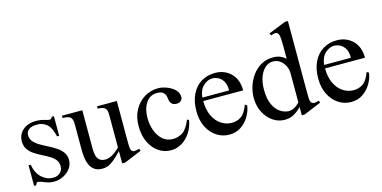

<svg xmlns="http://www.w3.org/2000/svg" viewBox="-70 -1060 2866 1440"><g transform="rotate(-15 1363.0 -340.0)"><path d="M355 -112.8Q355 -78.6 334 -49.6Q313 -20.5 278.8 -2.9Q244.6 14.6 205.1 14.6Q168.9 14.6 137.9 1Q106.9 -12.7 85 -15.6Q79.1 -15.6 74.7 -7.8Q70.3 0 67.4 6.3H51.3V-153.3H67.4Q80.1 -85.4 118.9 -50.5Q157.7 -15.6 205.1 -15.6Q241.2 -15.6 261.5 -35.4Q281.7 -55.2 281.7 -81.5Q282.7 -112.8 266.4 -134Q250 -155.3 223.4 -171.1Q196.8 -187 166.7 -201.9Q136.7 -216.8 109.9 -234.6Q83 -252.4 65.9 -277.8Q48.8 -303.2 48.8 -340.8Q48.8 -390.6 86.7 -425.5Q124.5 -460.4 194.3 -460.4Q224.6 -460.4 252.4 -451.7Q280.3 -442.9 292 -442.9Q298.8 -442.9 303.5 -445.8Q308.1 -448.7 314 -460.4H330.1V-307.6H314Q297.4 -380.4 265.6 -406.2Q233.9 -432.1 193.4 -432.1Q148.4 -432.1 127.4 -416Q106.4 -399.9 106 -374Q105 -345.2 122.3 -324Q139.6 -302.7 168 -285.9Q196.3 -269 228.5 -252.9Q260.7 -236.8 289.6 -217.8Q318.4 -198.7 336.7 -173.6Q355 -148.4 355 -112.8Z M891.1 -41.5 755.9 14.6H733.4V-81.1Q695.8 -41.5 670.2 -21Q644.5 -0.5 624 7.1Q603.5 14.6 581.5 14.6Q542.5 14.6 519.3 -2.2Q496.1 -19 484.6 -45.7Q473.1 -72.3 469.5 -102.5Q465.8 -132.8 465.8 -159.7V-359.9Q465.8 -403.3 449 -416.5Q432.1 -429.7 389.6 -429.7V-447.8H547.4V-148.4Q547.4 -122.6 552.5 -99.1Q557.6 -75.7 573.7 -60.8Q589.8 -45.9 621.6 -45.9Q641.6 -45.9 668.9 -59.1Q696.3 -72.3 733.4 -109.4V-363.8Q733.4 -404.3 716.6 -416.5Q699.7 -428.7 661.6 -429.7V-447.8H815.4V-118.7Q815.4 -78.6 822.5 -64.9Q829.6 -51.3 845.7 -51.3Q852.5 -51.3 863 -53Q873.5 -54.7 884.3 -58.6Z M1301.8 -169.9Q1293 -116.2 1265.4 -74.5Q1237.8 -32.7 1198.5 -9Q1159.2 14.6 1114.7 14.6Q1062 14.6 1018.8 -14.6Q975.6 -43.9 950 -97.4Q924.3 -150.9 924.3 -223.6Q924.3 -294.4 953.4 -347.7Q982.4 -400.9 1031 -430.7Q1079.6 -460.4 1137.7 -460.4Q1169.9 -460.4 1205.3 -447Q1240.7 -433.6 1265.6 -409.7Q1290.5 -385.7 1290.5 -353.5Q1290.5 -336.4 1279.1 -324.2Q1267.6 -312 1244.1 -312Q1234.4 -312 1222.7 -315.2Q1210.9 -318.4 1201.7 -330.6Q1192.4 -342.8 1189.9 -369.6Q1188 -396 1171.9 -412.1Q1155.8 -428.2 1122.1 -428.2Q1065.9 -428.2 1035.2 -381.8Q1004.4 -335.4 1004.4 -265.6Q1004.4 -212.9 1021.2 -166.7Q1038.1 -120.6 1070.6 -92Q1103 -63.5 1149.4 -63.5Q1191.4 -63.5 1225.3 -85.7Q1259.3 -107.9 1288.1 -177.2Z M1735.8 -173.3 1751.5 -163.6Q1745.6 -119.6 1721.4 -78.9Q1697.3 -38.1 1658 -11.7Q1618.7 14.6 1567.4 14.6Q1514.6 14.6 1470.2 -13.9Q1425.8 -42.5 1398.9 -95Q1372.1 -147.5 1372.1 -218.8Q1372.1 -294.9 1398.7 -349.1Q1425.3 -403.3 1472.2 -432.1Q1519 -460.9 1579.6 -460.9Q1653.8 -460.9 1702.6 -412.6Q1751.5 -364.3 1751.5 -279.8H1441.4Q1441.4 -212.9 1463.9 -165.3Q1486.3 -117.7 1523.7 -92.5Q1561 -67.4 1604.5 -66.4Q1647.9 -65.4 1680.7 -88.4Q1713.4 -111.3 1735.8 -173.3ZM1441.4 -306.6H1649.4Q1649.4 -356 1631.8 -381.8Q1614.3 -407.7 1591.3 -417.2Q1568.4 -426.8 1552.2 -426.8Q1513.2 -426.8 1480.2 -396Q1447.3 -365.2 1441.4 -306.6Z M2285.2 -41.5 2149.9 14.6H2127.9V-49.8Q2097.7 -18.6 2066.9 -2Q2036.1 14.6 1997.1 14.6Q1947.8 14.6 1905.8 -13.9Q1863.8 -42.5 1838.4 -92.3Q1813 -142.1 1813 -205.1Q1813 -248.5 1827.4 -293.7Q1841.8 -338.9 1869.6 -376.7Q1897.5 -414.6 1938 -437.7Q1978.5 -460.9 2030.3 -460.9Q2090.3 -460.9 2127.9 -423.3V-506.3Q2127.9 -556.2 2126.2 -579.1Q2124.5 -602.1 2121.3 -610.6Q2118.2 -619.1 2112.8 -625Q2104.5 -633.3 2091.8 -631.8Q2079.1 -630.4 2060.1 -624L2052.7 -641.1L2187.5 -695.3H2210V-177.2Q2210 -129.9 2210.7 -105.7Q2211.4 -81.5 2214.6 -71.5Q2217.8 -61.5 2225.1 -56.6Q2239.7 -43.9 2278.8 -58.6ZM2127.9 -85V-315.9Q2127.9 -340.3 2115.5 -366.7Q2103 -393.1 2079.8 -411.9Q2056.6 -430.7 2024.4 -431.2Q1991.7 -432.6 1964.1 -409.9Q1936.5 -387.2 1919.9 -344.7Q1903.3 -302.2 1903.3 -244.1Q1903.3 -171.9 1924.6 -127.2Q1945.8 -82.5 1977.8 -62Q2009.8 -41.5 2041.5 -40.5Q2085 -40.5 2127.9 -85Z M2681.6 -173.3 2697.3 -163.6Q2691.4 -119.6 2667.2 -78.9Q2643.1 -38.1 2603.8 -11.7Q2564.5 14.6 2513.2 14.6Q2460.4 14.6 2416 -13.9Q2371.6 -42.5 2344.7 -95Q2317.9 -147.5 2317.9 -218.8Q2317.9 -294.9 2344.5 -349.1Q2371.1 -403.3 2418 -432.1Q2464.8 -460.9 2525.4 -460.9Q2599.6 -460.9 2648.4 -412.6Q2697.3 -364.3 2697.3 -279.8H2387.2Q2387.2 -212.9 2409.7 -165.3Q2432.1 -117.7 2469.5 -92.5Q2506.8 -67.4 2550.3 -66.4Q2593.8 -65.4 2626.5 -88.4Q2659.2 -111.3 2681.6 -173.3ZM2387.2 -306.6H2595.2Q2595.2 -356 2577.6 -381.8Q2560.1 -407.7 2537.1 -417.2Q2514.2 -426.8 2498 -426.8Q2459 -426.8 2426 -396Q2393.1 -365.2 2387.2 -306.6Z"/></g></svg>

Font: Awami Nastaliq
Style: Regular
Weight: 400
Designer: Peter Martin, SIL International
Foundry: SIL International
Version: Version 3.100